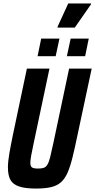

<svg xmlns="http://www.w3.org/2000/svg" viewBox="-20 -1086 552 1114"><path d="M188 8Q127 8 91 -4Q55 -16 40.5 -42.5Q26 -69 26 -114Q26 -148 34 -194.5Q42 -241 55 -304L136 -688H267L176 -258Q166 -212 161 -184Q156 -156 156 -141Q156 -127 160.5 -120Q165 -113 175 -110.5Q185 -108 201 -108Q222 -108 234.5 -112.5Q247 -117 255.5 -131.5Q264 -146 271.5 -176Q279 -206 290 -258L381 -688H512L430 -304Q414 -226 400.5 -172Q387 -118 371.5 -83Q356 -48 333 -28Q310 -8 275.5 0Q241 8 188 8ZM368 -760 390 -862H495L474 -760ZM198 -760 219 -862H325L303 -760ZM314 -926V-931L376 -1066H508V-1061L414 -926Z"/></svg>

Font: Saira Condensed
Style: Bold Italic
Weight: 700
Width: 3
Italic angle: -12°
Designer: Hector Gatti with collaboration of the Omnibus-Type team
Foundry: Omnibus-Type
Version: Version 1.101